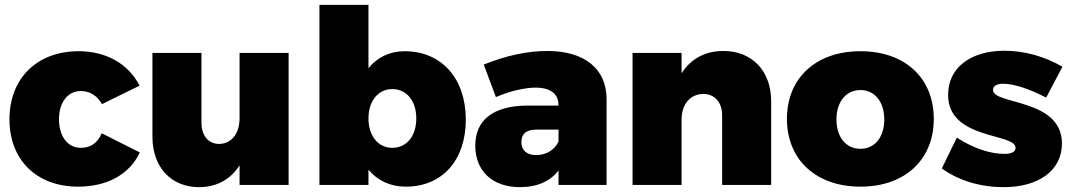

<svg xmlns="http://www.w3.org/2000/svg" viewBox="-20 -762 4421 791"><path d="M400 -333 555 -409C509 -499 418 -551 304 -551C132 -551 19 -439 19 -270C19 -103 131 7 302 7C422 7 514 -44 556 -134L399 -213C382 -172 352 -153 313 -153C259 -153 223 -200 223 -271C223 -340 259 -387 313 -387C351 -387 381 -367 400 -333Z M967 -544V-275C967 -213 935 -170 883 -169C839 -169 810 -203 810 -256V-544H608V-199C608 -72 686 9 800 9C873 9 930 -23 967 -81V0H1169V-544Z M1647 -551C1586 -551 1534 -526 1498 -481V-742H1296V0H1498V-63C1535 -18 1588 7 1652 7C1802 7 1899 -102 1899 -269C1899 -439 1799 -551 1647 -551ZM1596 -153C1538 -153 1498 -202 1498 -274C1498 -346 1538 -395 1596 -395C1656 -395 1695 -346 1695 -274C1695 -202 1656 -153 1596 -153Z M2235 -552C2150 -552 2062 -532 1973 -496L2023 -362C2083 -388 2144 -401 2187 -401C2249 -401 2281 -374 2281 -329V-327H2148C2011 -325 1938 -267 1938 -162C1938 -60 2006 9 2122 9C2194 9 2248 -16 2281 -60V0H2479V-353C2479 -479 2388 -552 2235 -552ZM2189 -123C2150 -123 2128 -143 2128 -177C2128 -211 2149 -228 2189 -228H2281V-179C2266 -145 2230 -123 2189 -123Z M2961 -552C2885 -552 2826 -520 2788 -460V-544H2586V0H2788V-269C2788 -331 2822 -374 2877 -375C2924 -375 2955 -341 2955 -287V0H3157V-345C3157 -471 3077 -552 2961 -552Z M3525 -551C3342 -551 3222 -441 3222 -272C3222 -104 3342 7 3525 7C3708 7 3827 -104 3827 -272C3827 -441 3708 -551 3525 -551ZM3525 -391C3584 -391 3623 -342 3623 -270C3623 -197 3584 -149 3525 -149C3465 -149 3426 -197 3426 -270C3426 -342 3465 -391 3525 -391Z M4290 -360 4357 -487C4283 -530 4200 -553 4118 -553C3981 -553 3886 -485 3886 -371C3886 -185 4164 -215 4164 -153C4164 -136 4146 -128 4119 -128C4059 -128 3990 -151 3922 -195L3860 -68C3931 -17 4020 9 4116 9C4258 9 4355 -59 4355 -171C4355 -357 4071 -330 4071 -391C4071 -408 4087 -417 4112 -417C4155 -417 4216 -398 4290 -360Z"/></svg>

Font: Montserrat ExtraBold
Style: Regular
Weight: 800
Designer: Julieta Ulanovsky
Foundry: Julieta Ulanovsky
Version: Version 4.000